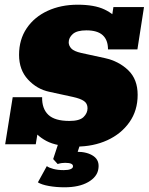

<svg xmlns="http://www.w3.org/2000/svg" viewBox="-20 -613 632 816"><path d="M303 10Q222 10 177 -14Q132 -38 106 -81L142 -61L132 0H2L34 -200H159Q158 -151 185.5 -125Q213 -99 275 -99Q318 -99 335 -115.5Q352 -132 352 -153Q352 -173 337 -183.5Q322 -194 290 -201L189 -223Q137 -234 99 -275Q61 -316 61 -380Q61 -445 93.5 -493Q126 -541 182.5 -567Q239 -593 310 -593Q381 -593 423.5 -573Q466 -553 491 -518H452L462 -583H592L564 -403H439Q439 -443 416.5 -463.5Q394 -484 347 -484Q307 -484 289.5 -468.5Q272 -453 272 -433Q272 -419 283 -407Q294 -395 325 -388L426 -366Q485 -353 525 -314.5Q565 -276 565 -210Q565 -143 530 -93.5Q495 -44 436 -17Q377 10 303 10ZM254 183Q219 183 188 177.5Q157 172 141 162L179 93Q188 100 207 105Q226 110 251 110Q270 110 279.5 106Q289 102 290 96Q293 79 257 79Q250 79 242.5 80Q235 81 225 84L206 63L230 -10H324L302 57L258 40Q284 32 306 32Q351 32 377.5 50.5Q404 69 398 105Q393 139 354.5 161Q316 183 254 183Z"/></svg>

Font: Rokkitt SemiBold Black
Style: Italic
Weight: 900
Italic angle: -9°
Version: Version 3.103